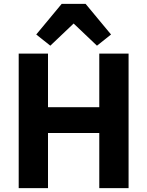

<svg xmlns="http://www.w3.org/2000/svg" viewBox="-20 -976 764 996"><path d="M424 -956H300L168 -797L241 -739L362 -854L483 -739L556 -797ZM495 -286V0H647V-698H495V-420H229V-698H77V0H229V-286Z"/></svg>

Font: Braiins Sans
Style: Bold
Weight: 700
Designer: Mike Abbink, Paul van der Laan, Pieter van Rosmalen, Jiri Chlebus, Lubos Buracinsky
Foundry: Bold Monday, Sudetype
Version: Version 1.000;hotconv 1.0.109;makeotfexe 2.5.65596